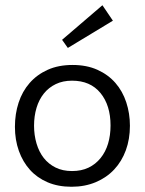

<svg xmlns="http://www.w3.org/2000/svg" viewBox="-20 -703 553 733"><path d="M239 -520 217 -551 371 -683 411 -624ZM476 -223Q476 -172 460.5 -129.5Q445 -87 416 -56Q387 -25 345.5 -7.5Q304 10 253 10Q202 10 162 -7Q122 -24 94.5 -54.5Q67 -85 52 -127Q37 -169 37 -219Q37 -268 51 -311Q65 -354 93 -386Q121 -418 162 -436.5Q203 -455 257 -455Q311 -455 352 -436.5Q393 -418 420.5 -386.5Q448 -355 462 -312.5Q476 -270 476 -223ZM402 -224Q402 -301 363.5 -348Q325 -395 255 -395Q220 -395 193 -382Q166 -369 147.5 -346Q129 -323 119.5 -291.5Q110 -260 110 -223Q110 -187 119.5 -155Q129 -123 147 -100Q165 -77 192 -63.5Q219 -50 255 -50Q291 -50 318 -63Q345 -76 364 -99.5Q383 -123 392.5 -154.5Q402 -186 402 -224Z"/></svg>

Font: Zilla Slab Regular
Style: Regular
Weight: 400
Designer: Typotheque.com
Foundry: Typotheque type foundry
Version: Version 1.0; 2017